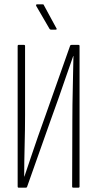

<svg xmlns="http://www.w3.org/2000/svg" viewBox="-20 -861 446 881"><path d="M65 0Q61 0 61 -5V-650Q61 -655 65 -655H90Q95 -655 95 -650V-332Q95 -301 94.5 -265Q94 -229 93 -191.5Q92 -154 91.5 -118Q91 -82 91 -51H92Q107 -95 122.5 -141.5Q138 -188 155 -236.5Q172 -285 189 -332L302 -652Q304 -655 308 -655H340Q345 -655 345 -650V-5Q345 0 340 0H316Q311 0 311 -5L312 -311Q312 -345 312.5 -382Q313 -419 314 -457.5Q315 -496 315.5 -533Q316 -570 317 -604H316Q300 -559 283 -509.5Q266 -460 248.5 -410Q231 -360 213 -311L104 -3Q103 0 99 0ZM214 -725Q209 -725 207 -729L146 -834Q145 -837 146 -839Q147 -841 149 -841H176Q179 -841 180 -840Q181 -839 182 -836L239 -731Q241 -729 240 -727Q239 -725 236 -725Z"/></svg>

Font: Sofia Sans Extra Condensed ExtraLight
Style: Regular
Weight: 250
Designer: Botio Nikoltchev, Ani Petrova
Foundry: lettersoup
Version: Version 4.101